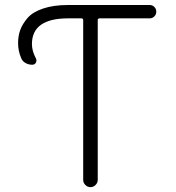

<svg xmlns="http://www.w3.org/2000/svg" viewBox="-20 -774 708 772"><path d="M253.9 -753.9H582Q592.8 -753.9 600.6 -746.1Q608.4 -738.3 608.4 -727.1Q608.4 -715.8 600.6 -708Q592.8 -700.2 582 -700.2H380.9Q373 -700.2 373 -693.4V-50.8Q373 -39.1 364.3 -30.3Q355.5 -21.5 343.8 -21.5Q332 -21.5 323.2 -30.3Q314.5 -39.1 314.5 -50.8V-693.4Q314.5 -700.2 306.6 -700.2H253.9Q108.4 -700.2 108.4 -596.7Q108.4 -569.3 124 -540Q128.9 -531.2 124.5 -522.5Q120.1 -513.7 109.4 -513.7Q94.7 -513.7 82 -521Q69.3 -528.3 64.5 -542Q52.7 -570.3 52.7 -600.6Q52.7 -629.9 61.5 -653.8Q70.3 -677.7 90.8 -701.7Q111.3 -725.6 153.3 -739.7Q195.3 -753.9 253.9 -753.9Z"/></svg>

Font: Gen Jyuu Gothic Light
Style: Regular
Weight: 200
Designer: [Source Han Sans]
Ryoko NISHIZUKA  (kana & ideographs); Paul D. Hunt (Latin, Greek & Cyrillic); Wenlong ZHANG  (bopomofo
Version: Version 1.002.20150607